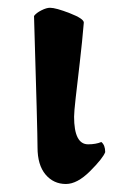

<svg xmlns="http://www.w3.org/2000/svg" viewBox="-20 -459 302 482"><path d="M145.5 2.9Q114.3 2.9 94.2 -21Q74.2 -44.9 74.2 -88.9Q74.2 -128.9 65.4 -418.9Q71.3 -426.8 84 -433.1Q96.7 -439.5 105.5 -439.5Q120.1 -439.5 155.3 -425.8Q190.4 -412.1 190.4 -402.3Q186.5 -355.5 180.2 -301.3Q173.8 -247.1 169.9 -212.4Q166 -177.7 166 -166Q166 -96.7 201.2 -96.7Q220.7 -96.7 234.4 -102.5Q244.1 -94.7 244.1 -77.1Q238.3 -61.5 206.1 -29.3Q173.8 2.9 145.5 2.9Z"/></svg>

Font: Crimson
Style: Bold
Weight: 700
Version: Version 0.8 ; ttfautohint (v1.00) -l 8 -r 50 -G 200 -x 14 -D